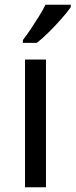

<svg xmlns="http://www.w3.org/2000/svg" viewBox="-20 -786 317 806"><path d="M173 0H85V-536H173ZM277 -756Q265 -738 240 -709.5Q215 -681 186.5 -652.5Q158 -624 134 -606H76V-618Q91 -637 108.5 -663Q126 -689 143 -716.5Q160 -744 171 -766H277Z"/></svg>

Font: Noto Sans Ogham
Style: Regular
Weight: 400
Designer: Monotype Design Team
Foundry: Monotype Imaging Inc.
Version: Version 2.001; ttfautohint (v1.8.4.7-5d5b)